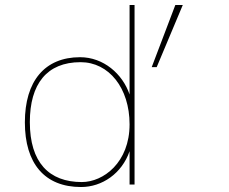

<svg xmlns="http://www.w3.org/2000/svg" viewBox="-20 -742 921 772"><path d="M100 -251C100 -404 168 -492 304 -492C418 -492 501 -388 501 -242C501 -89 396 -10 309 -10C177 -10 100 -89 100 -251ZM521 -722H501V-362C473 -445 396 -512 302 -512C160 -512 80 -416 80 -250C80 -85 159 10 306 10C390 10 470 -44 501 -134V0H521ZM685 -722 590 -472H610L715 -722Z"/></svg>

Font: Perun Thin
Style: Regular
Weight: 100
Foundry: Copyright (c) Stefan Peev, Context Ltd, 2016
Version: Version 1.089